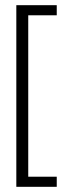

<svg xmlns="http://www.w3.org/2000/svg" viewBox="-20 -721 272 741"><path d="M89 -39H199V0H43V-701H199V-662H89Z"/></svg>

Font: Bebas Neue Book
Style: Regular
Weight: 400
Designer: Ryoichi Tsunekawa
Foundry: Ryoichi Tsunekawa
Version: Version 001.003